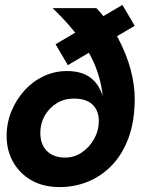

<svg xmlns="http://www.w3.org/2000/svg" viewBox="-20 -748 610 781"><path d="M223 13Q157 13 109 -14Q61 -41 34 -88Q7 -135 7 -195Q7 -248 26.5 -295.5Q46 -343 79.5 -380Q113 -417 157.5 -438Q202 -459 252 -459Q306 -459 340 -437.5Q374 -416 391 -375.5Q408 -335 409 -280H401Q401 -285 401 -289.5Q401 -294 401 -298Q401 -376 380 -444.5Q359 -513 313 -579Q267 -645 194 -715H372Q427 -656 461 -591.5Q495 -527 511.5 -464.5Q528 -402 528 -347Q528 -255 503 -187.5Q478 -120 435 -75.5Q392 -31 337.5 -9Q283 13 223 13ZM246 -107Q282 -107 313 -128Q344 -149 363 -183Q382 -217 382 -255Q382 -298 356.5 -322.5Q331 -347 280 -347Q241 -347 210.5 -328Q180 -309 162 -277.5Q144 -246 144 -208Q144 -160 171 -133.5Q198 -107 246 -107ZM256 -483 206 -568 478 -728 528 -643Z"/></svg>

Font: Radio Canada Big SemiBold
Style: Italic
Weight: 600
Italic angle: -12°
Designer: Étienne Aubert Bonn
Foundry: Coppers and Brasses
Version: Version 1.001